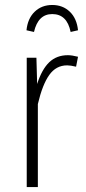

<svg xmlns="http://www.w3.org/2000/svg" viewBox="-20 -755 346 775"><path d="M190.9 -698.2Q133.8 -698.2 117.2 -626L86.9 -632.8Q91.8 -680.7 120.1 -707.8Q148.4 -734.9 190.9 -734.9Q233.4 -734.9 261.7 -707.8Q290 -680.7 294.9 -632.8L265.1 -626Q250.5 -698.2 190.9 -698.2ZM129.9 -416Q148.9 -475.1 178.7 -503.7Q208.5 -532.2 253.9 -532.2Q270.5 -532.2 294.9 -525.9L287.1 -485.8Q264.6 -491.2 251 -491.2Q206.5 -491.2 179 -452.6Q151.4 -414.1 132.8 -335V0H87.9V-522H127Z"/></svg>

Font: Fira Sans Compressed ExtraLight
Style: Regular
Weight: 250
Width: 1
Designer: Carrois Corporate & Edenspiekermann AG
Foundry: Carrois Corporate GbR & Edenspiekermann AG
Version: Version 4.203;PS 004.203;hotconv 1.0.88;makeotf.lib2.5.64775